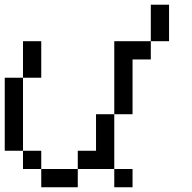

<svg xmlns="http://www.w3.org/2000/svg" viewBox="-20 -789 809 809"><path d="M615.4 -615.4V-769.2H692.3V-615.4ZM615.4 -615.4V-538.5H538.5V-615.4ZM153.8 0V-76.9H307.7V0ZM461.5 0V-76.9H538.5V0ZM76.9 -76.9V-153.8H153.8V-76.9ZM307.7 -76.9V-153.8H384.6V-307.7H461.5V-76.9ZM0 -153.8V-461.5H76.9V-153.8ZM76.9 -461.5V-615.4H153.8V-461.5ZM461.5 -307.7V-615.4H538.5V-307.7Z"/></svg>

Font: Mintsoda - Lime Green 13x16
Style: Regular
Weight: 400
Designer: Mintsoda-15
Version: Version 1.0